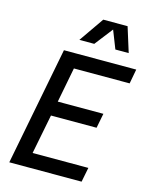

<svg xmlns="http://www.w3.org/2000/svg" viewBox="-134 -1013 863 1098"><g transform="rotate(15 297.0 -463.5)"><path d="M30 0H458L475 -86H145L191 -320H461L478 -407H208L248 -614H578L594 -700H166ZM236 -780H324L407 -887L449 -780H528L482 -927H338Z"/></g></svg>

Font: Uncut Sans Medium Italic
Style: Regular
Weight: 500
Italic angle: -11°
Designer: Kasper Nordkvist
Foundry: UNCUT.wtf
Version: Version 1.304;Glyphs 3.2 (3246)